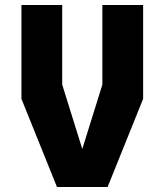

<svg xmlns="http://www.w3.org/2000/svg" viewBox="-20 -750 660 770"><path d="M208.5 0H411.5L554 -353.5V-730H390.5V-410.5L310 -152.5L229.5 -410.5V-730H66V-353.5Z"/></svg>

Font: Monaspace Krypton ExtraBold
Style: Regular
Weight: 800
Designer: Riley Cran & the Lettermatic Team
Foundry: Lettermatic
Version: Version 1.101 (Monaspace Krypton)